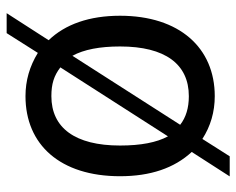

<svg xmlns="http://www.w3.org/2000/svg" viewBox="-87 -558 717 583"><g transform="rotate(90 271.5 -266.5)"><path d="M515.1 -272.5C515.1 -364.3 490.7 -437 441.4 -490.2L515.6 -605.5H454.6L401.9 -522.5C363.3 -547.4 319.8 -560.1 272 -560.1C125 -560.1 27.8 -452.6 27.8 -272.5C27.8 -179.2 53.7 -106 102.1 -55.7L20 71.8H80.6L140.6 -22.9C181.2 2 224.6 14.6 272 14.6C419.4 14.6 515.1 -90.8 515.1 -272.5ZM149.4 -127.9C130.4 -162.6 121.1 -210.9 121.1 -272.5C121.1 -409.7 174.8 -481.4 272 -481.4C307.6 -481.4 336.4 -472.7 358.9 -455.1ZM421.9 -272.5C421.9 -135.3 367.7 -64 272 -64C234.9 -64 210 -71.8 184.6 -91.3L394 -418C412.6 -383.8 421.9 -335.4 421.9 -272.5Z"/></g></svg>

Font: SG Kara Light
Style: Regular
Weight: 400
Designer: Damoon Khanjanzadeh
Version: Version 1.000